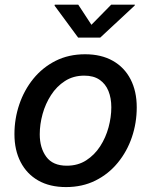

<svg xmlns="http://www.w3.org/2000/svg" viewBox="-20 -779 640 811"><path d="M258.8 11.2Q190.4 11.2 141.8 -16.4Q93.3 -43.9 67.1 -94.5Q41 -145 41 -212.4Q41 -277.3 61.5 -337.9Q82 -398.4 120.8 -446.3Q159.7 -494.1 214.8 -522Q270 -549.8 339.4 -549.8Q407.7 -549.8 456.5 -522.2Q505.4 -494.6 531.5 -444.1Q557.6 -393.6 557.6 -325.7Q557.6 -259.8 537.1 -199.5Q516.6 -139.2 477.5 -91.6Q438.5 -43.9 383.3 -16.4Q328.1 11.2 258.8 11.2ZM262.2 -79.1Q309.1 -79.1 344.2 -101.8Q379.4 -124.5 403.1 -161.1Q426.8 -197.8 438.5 -241.2Q450.2 -284.7 450.2 -325.7Q450.2 -364.7 438 -394.8Q425.8 -424.8 400.6 -442.1Q375.5 -459.5 335.9 -459.5Q289.6 -459.5 254.4 -436.8Q219.2 -414.1 195.6 -377.4Q171.9 -340.8 159.9 -297.4Q147.9 -253.9 147.9 -211.9Q147.9 -154.3 175.5 -116.7Q203.1 -79.1 262.2 -79.1ZM310.5 -759.3 366.2 -674.3 449.7 -759.3H549.8L548.8 -755.4L403.3 -620.1H310.1L210.4 -755.4L211.4 -759.3Z"/></svg>

Font: Inter 16pt Medium
Style: Italic
Weight: 500
Italic angle: -9.3988°
Version: Version 4.001;git-66647c0bb